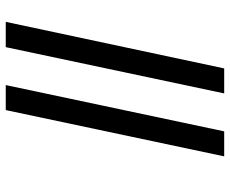

<svg xmlns="http://www.w3.org/2000/svg" viewBox="-86 -714 800 668"><g transform="rotate(-90 314.0 -380.0)"><path d="M323 0 484 -760H572L410 0ZM104 0 265 -760H352L191 0Z"/></g></svg>

Font: Noto Serif SemiCondensed
Style: Bold Italic
Weight: 700
Width: 4
Italic angle: -12°
Designer: Monotype Design Team
Foundry: Monotype Imaging Inc.
Version: Version 2.014